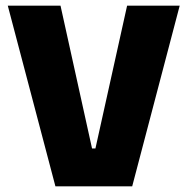

<svg xmlns="http://www.w3.org/2000/svg" viewBox="-20 -659 663 679"><path d="M447.5 0H176L7.5 -639H194L305.5 -134H317.5L429.5 -639H615.5Z"/></svg>

Font: Anek Malayalam ExtraBold
Style: Regular
Weight: 800
Version: Version 1.003